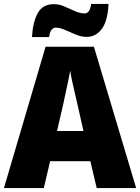

<svg xmlns="http://www.w3.org/2000/svg" viewBox="-20 -953 710 973"><path d="M470 0 438 -136H234L202 0H0L211 -716H456L670 0ZM373 -422Q368 -444 360.5 -476Q353 -508 346 -540Q339 -572 336 -595Q332 -573 325.5 -542Q319 -511 312 -479.5Q305 -448 300 -423L269 -289H403ZM142 -765Q146 -840 171 -886Q196 -932 253 -932Q279 -932 306 -920.5Q333 -909 359 -897Q385 -885 410 -885Q420 -885 429 -895Q438 -905 442 -933H530Q526 -846 495.5 -806Q465 -766 420 -766Q392 -766 363.5 -778Q335 -790 309 -801.5Q283 -813 261 -813Q253 -813 243 -804Q233 -795 229 -765Z"/></svg>

Font: Noto Sans Myanmar UI SemiCondensed Black
Style: Regular
Weight: 900
Width: 4
Designer: Monotype Design Team
Foundry: Monotype Imaging Inc.
Version: Version 2.103; ttfautohint (v1.8.4.7-5d5b)